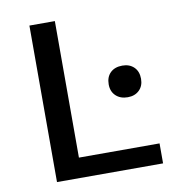

<svg xmlns="http://www.w3.org/2000/svg" viewBox="-76 -726 731 795"><g transform="rotate(-10 289.5 -329.0)"><path d="M207 -84H546V0H100V-658H207ZM450 -295Q419 -295 400 -313Q381 -331 381 -361Q381 -392 399.5 -410Q418 -428 450 -428Q480 -428 498.5 -410Q517 -392 517 -361Q517 -331 498.5 -313Q480 -295 450 -295Z"/></g></svg>

Font: EauTest Semibold
Style: Regular
Weight: 600
Designer: Christian Thalmann (Catharsis Fonts)
Version: Version 0.001;PS 000.001;hotconv 1.0.88;makeotf.lib2.5.64775